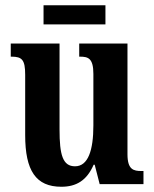

<svg xmlns="http://www.w3.org/2000/svg" viewBox="-20 -702 589 732"><path d="M146 -609H382V-682H146ZM214 10C271 10 311 -14 337 -74H341L360 0H527V-50H520C489 -50 466 -55 466 -114V-536H282V-486H285C316 -486 336 -480 336 -420V-224C336 -129 316 -68 266 -68C219 -68 207 -112 207 -208V-536H21V-486H24C64 -486 76 -474 76 -417V-187C76 -51 117 10 214 10Z"/></svg>

Font: Noto Serif Devanagari ExtraCondensed
Style: Bold
Weight: 700
Width: 2
Designer: Universal Thirst, Indian Type Foundry and the Monotype Design Team
Foundry: Monotype Imaging Inc.
Version: Version 2.004